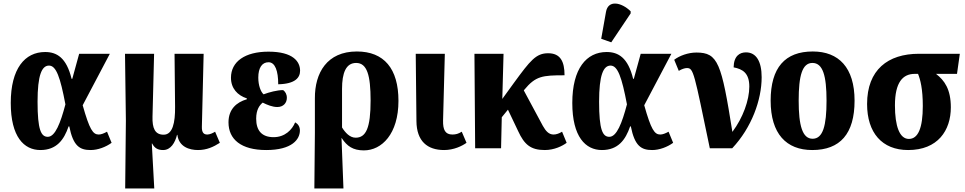

<svg xmlns="http://www.w3.org/2000/svg" viewBox="-20 -841 5475 1089"><path d="M209 10C301 10 343 -48 369 -124H373C395 -13 432 10 494 10C535 10 580 -7 613 -31L587 -94C569 -84 553 -78 540 -78C507 -78 488 -106 449 -244L603 -536H429L390 -394H386C357 -514 302 -546 236 -546C121 -546 41 -452 41 -257C41 -65 116 10 209 10ZM251 -65C213 -65 193 -104 193 -264C193 -415 217 -469 258 -469C299 -469 322 -402 351 -249C323 -143 293 -65 251 -65Z M690 228H855L841 -27H843C857 0 876 10 905 10C949 10 973 -32 984 -76H986C995 -8 1054 10 1103 10C1153 10 1191 -8 1227 -31L1200 -94C1187 -86 1170 -78 1156 -78C1138 -78 1124 -86 1125 -122L1135 -536H970L973 -235C974 -144 959 -77 908 -77C859 -77 843 -114 845 -180L854 -536H689L694 -157Z M1490 10C1637 10 1681 -51 1681 -101C1681 -124 1669 -139 1654 -147C1637 -105 1596 -63 1532 -63C1466 -63 1433 -99 1433 -168C1433 -220 1453 -245 1470 -259C1496 -246 1525 -234 1553 -234C1587 -234 1607 -257 1607 -286C1607 -307 1598 -321 1586 -330C1552 -330 1507 -318 1475 -306C1459 -320 1445 -356 1445 -401C1445 -456 1466 -488 1503 -488C1541 -488 1558 -438 1558 -363C1655 -365 1682 -401 1682 -440C1682 -491 1643 -548 1503 -548C1370 -548 1290 -492 1290 -400C1290 -340 1327 -300 1380 -283V-278C1321 -261 1276 -221 1276 -147C1276 -51 1347 10 1490 10Z M1763 228H1928L1917 -58H1918C1948 -12 1982 12 2044 12C2145 12 2240 -81 2240 -269C2240 -452 2158 -549 2004 -549C1835 -549 1765 -428 1766 -283V-89ZM1997 -60C1964 -60 1938 -89 1920 -118V-337C1920 -427 1942 -484 2000 -484C2062 -484 2082 -414 2082 -271C2082 -115 2056 -60 1997 -60Z M2499 10C2554 10 2601 -13 2626 -31L2599 -94C2580 -82 2565 -78 2546 -78C2505 -78 2492 -105 2493 -157L2503 -536H2338L2342 -154C2343 -40 2404 10 2499 10Z M2675 0H2822L2826 -176L2861 -219L2919 -97C2954 -21 2990 10 3070 10C3124 10 3170 -13 3194 -31L3168 -94C3152 -84 3135 -78 3120 -78C3093 -78 3076 -97 3059 -127L2951 -328L2953 -331C3018 -410 3056 -414 3182 -414C3182 -493 3158 -539 3089 -539C3020 -539 2988 -498 2895 -371L2829 -280L2836 -536H2671Z M3447 -601 3557 -765V-777C3505 -828 3429 -844 3417 -773L3390 -621ZM3394 10C3486 10 3528 -48 3554 -124H3558C3580 -13 3617 10 3679 10C3720 10 3765 -7 3798 -31L3772 -94C3754 -84 3738 -78 3725 -78C3692 -78 3673 -106 3634 -244L3788 -536H3614L3575 -394H3571C3542 -514 3487 -546 3421 -546C3306 -546 3226 -452 3226 -257C3226 -65 3301 10 3394 10ZM3436 -65C3398 -65 3378 -104 3378 -264C3378 -415 3402 -469 3443 -469C3484 -469 3507 -402 3536 -249C3508 -143 3478 -65 3436 -65Z M4006 0H4133C4243 -117 4300 -274 4300 -403C4300 -493 4269 -544 4211 -544C4176 -544 4142 -524 4141 -459C4193 -449 4230 -426 4230 -350C4230 -273 4194 -173 4134 -93C4072 -483 4053 -543 3930 -543C3883 -543 3834 -525 3804 -502L3830 -439C3846 -449 3864 -455 3876 -455C3914 -455 3916 -432 4006 0Z M4587 10C4745 10 4827 -82 4827 -270C4827 -458 4737 -549 4590 -549C4433 -549 4351 -458 4351 -270C4351 -82 4440 10 4587 10ZM4589 -54C4531 -54 4510 -129 4510 -270C4510 -412 4530 -484 4588 -484C4647 -484 4668 -412 4668 -270C4668 -129 4648 -54 4589 -54Z M5131 10C5299 10 5373 -101 5373 -232C5373 -335 5337 -385 5289 -422H5408L5424 -536H5192C5016 -536 4898 -445 4898 -251C4898 -89 4982 10 5131 10ZM5135 -53C5082 -53 5056 -126 5056 -243C5056 -375 5101 -422 5168 -422H5187C5200 -390 5214 -337 5214 -240C5214 -114 5187 -53 5135 -53Z"/></svg>

Font: Noto Serif Condensed ExtraBold
Style: Regular
Weight: 800
Width: 3
Designer: Monotype Design Team
Foundry: Monotype Imaging Inc.
Version: Version 2.013